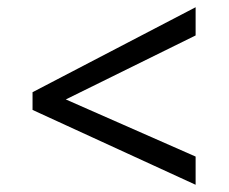

<svg xmlns="http://www.w3.org/2000/svg" viewBox="-20 -588 632 531"><path d="M70 -284V-333L521 -568V-490L162 -313L521 -155V-77Z"/></svg>

Font: lkorean25
Style: Book
Weight: 400
Designer: Jelle Bosma - Monotype Design Team
Foundry: Monotype Imaging Inc.
Version: Version 2.003